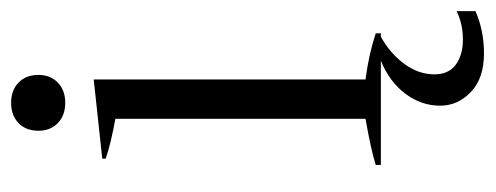

<svg xmlns="http://www.w3.org/2000/svg" viewBox="-286 -402 870 337"><g transform="rotate(-90 148.5 -234.0)"><path d="M87 -601Q87 -623 100.5 -636Q114 -649 136 -649Q158 -649 171.5 -636Q185 -623 185 -601Q185 -580 171.5 -567Q158 -554 136 -554Q114 -554 100.5 -567Q87 -580 87 -601ZM297 133V166Q263 181 223 181Q179 181 155 158Q131 135 131 104Q131 71 152 43Q173 15 210 0H27V-9Q52 -17 108 -27V-466Q64 -474 38 -483V-489L177 -504V-27Q222 -21 258 -9V0H252Q223 16 204.5 41Q186 66 186 94Q186 119 203 131.5Q220 144 247 144Q274 144 297 133Z"/></g></svg>

Font: Trirong Light
Style: Regular
Weight: 300
Designer: Katatrad Team
Foundry: CadsonDemak
Version: Version 1.001